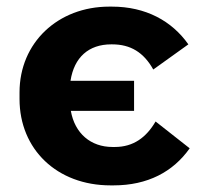

<svg xmlns="http://www.w3.org/2000/svg" viewBox="-20 -550 613 580"><path d="M314 10H323C426 10 503 -31 553 -102L450 -183C422 -135 383 -106 327 -106H320C254 -106 206 -147 194 -215H385V-306H193C204 -377 248 -416 316 -416H319C374 -416 414 -392 443 -340L549 -416C499 -487 420 -530 318 -530H310C155 -530 39 -421 39 -271V-251C39 -99 152 10 314 10Z"/></svg>

Font: Fixel Display Bold
Style: Bold
Weight: 700
Designer: AlfaBravo + MacPaw
Foundry: Kyrylo Tkachov, Marchela Mozhyna, Serhii Makarenko, Maria Weinstein, Zakhar Kryvoshyya
Version: Version 1.211